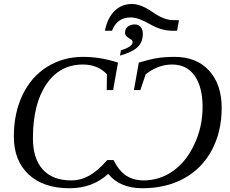

<svg xmlns="http://www.w3.org/2000/svg" viewBox="-20 -953 1176 982"><path d="M655.3 -932.6Q700.7 -932.6 759.8 -891.6Q818.8 -850.1 864.3 -850.1L895.5 -849.6L885.7 -795.9H859.9Q804.2 -795.9 745.6 -830.1Q716.3 -846.7 692.9 -855.2Q669.4 -863.8 647.5 -863.8Q579.1 -863.8 552.7 -795.9H516.6Q529.3 -860.4 565.4 -896.5Q601.6 -932.6 655.3 -932.6ZM710.4 -780.8Q710.4 -736.3 682.4 -710.9Q654.3 -685.5 593.8 -668.5L598.6 -695.8Q658.2 -713.9 658.2 -737.3Q658.2 -745.1 652.1 -749.5Q646 -753.9 638.9 -758.3Q631.8 -762.7 625.7 -768.8Q619.6 -774.9 619.6 -786.6Q619.6 -805.7 633.8 -816.9Q647.9 -828.1 668.9 -828.1Q687 -828.1 698.7 -815.7Q710.4 -803.2 710.4 -780.8ZM708 9.8Q649.4 9.8 605.2 -9.5Q561 -28.8 533.7 -64Q453.1 9.8 335.9 9.8Q201.7 9.8 126.2 -61Q50.8 -131.8 50.8 -254.9Q50.8 -374.5 95.5 -467.8Q140.1 -561 221.7 -611.6Q303.2 -662.1 404.8 -662.1Q494.6 -662.1 583.5 -632.8L558.6 -492.2H525.9L526.9 -573.2Q480 -623 403.8 -623Q285.6 -623 217 -522Q148.4 -420.9 148.4 -245.6Q148.4 -141.6 199 -85.9Q249.5 -30.3 344.2 -30.3Q392.6 -30.3 436.8 -54.9Q481 -79.6 528.3 -134.3H560.5Q589.4 -77.6 626.7 -54Q664.1 -30.3 713.9 -30.3Q796.9 -30.3 864.7 -78.1Q932.6 -126 974.4 -215.6Q1016.1 -305.2 1016.1 -405.8Q1016.1 -507.8 975.6 -565.4Q935.1 -623 860.8 -623Q789.1 -623 725.1 -573.2L697.8 -492.2H665L689.9 -632.8Q748.5 -650.4 785.6 -656.2Q822.8 -662.1 873.5 -662.1Q985.4 -662.1 1049.6 -591.6Q1113.8 -521 1113.8 -401.4Q1113.8 -278.3 1062.7 -184.1Q1011.7 -89.8 920.2 -40Q828.6 9.8 708 9.8Z"/></svg>

Font: Tinos
Style: Italic
Weight: 400
Italic angle: -16.333°
Designer: Steve Matteson
Foundry: Monotype Imaging Inc.
Version: Version 1.32